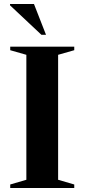

<svg xmlns="http://www.w3.org/2000/svg" viewBox="-20 -938 422 958"><path d="M350.5 -17.5V0H31V-17.5L111.5 -41V-664.5L31 -687.5V-705H350.5V-687.5L270 -664.5V-41ZM209.5 -764.5H186.5L30 -911.5V-918H149.5Z"/></svg>

Font: Newsreader 60pt SemiBold
Style: Regular
Weight: 600
Designer: Hugues Gentile
Foundry: Production Type
Version: Version 1.003